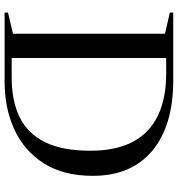

<svg xmlns="http://www.w3.org/2000/svg" viewBox="10 -764 755 814"><g transform="rotate(90 387.0 -357.5)"><path d="M34 0V-14.5L123.5 -35.5V-680L34 -700.5V-715H319.5Q513.5 -715 619.8 -626Q726 -537 726 -374Q726 -250.5 673.5 -167.2Q621 -84 530.8 -42Q440.5 0 326.5 0ZM619.5 -363.5Q619.5 -524.5 536 -604.8Q452.5 -685 291 -685H226.5V-30H309Q407 -30 476.5 -63.5Q546 -97 582.8 -170.5Q619.5 -244 619.5 -363.5Z"/></g></svg>

Font: Newsreader 72pt
Style: Regular
Weight: 400
Designer: Hugues Gentile
Foundry: Production Type
Version: Version 1.003; ttfautohint (v1.8.3)